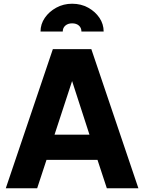

<svg xmlns="http://www.w3.org/2000/svg" viewBox="-20 -1008 772 1028"><path d="M11 0H179L229 -152H502L552 0H721L469 -745H263ZM272 -287 366 -574 459 -287ZM197 -839H316Q316 -859 330 -871Q344 -883 366 -883Q389 -883 402.5 -871Q416 -859 416 -839H535Q535 -879 512.5 -912.5Q490 -946 452 -967Q414 -988 366 -988Q320 -988 281.5 -967Q243 -946 220 -912.5Q197 -879 197 -839Z"/></svg>

Font: Plus Jakarta Sans ExtraBold
Style: Regular
Weight: 800
Designer: Gumpita Rahayu
Foundry: Tokotype
Version: Version 2.004; ttfautohint (v1.8.3)